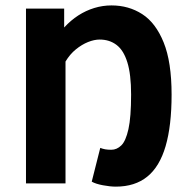

<svg xmlns="http://www.w3.org/2000/svg" viewBox="-20 -684 706 716"><path d="M411.9 12Q390.8 12 363.9 6.9Q336.9 1.9 322.1 -6.6L353.9 -132.5Q362.6 -129 372.3 -127.2Q382 -125.5 395.1 -125.5Q415.7 -125.5 432.4 -141.8Q449.1 -158.1 459 -202.5Q468.9 -246.8 468.9 -331.4Q468.9 -406.6 454.9 -451.6Q441 -496.5 414.6 -516.5Q388.2 -536.5 351.7 -536.5Q331.4 -536.5 308.2 -527.2Q285.1 -517.9 262.9 -499.9Q240.7 -481.9 224.3 -454.5V0H76.9V-651.8H219.3V-581.5Q244 -608.4 272.1 -626.5Q300.2 -644.6 331.6 -654.2Q363 -663.8 395.7 -663.8Q460 -663.8 510.4 -631.3Q560.7 -598.9 590.3 -525.8Q619.9 -452.8 619.9 -331.4Q619.9 -215.5 597.6 -139Q575.3 -62.5 529.2 -25.3Q483.2 12 411.9 12Z"/></svg>

Font: Source Sans 3 Variable
Style: Regular
Weight: 200
Designer: Paul D. Hunt
Foundry: Adobe Systems Incorporated
Version: Version 3.026